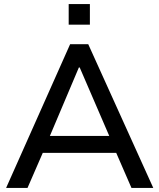

<svg xmlns="http://www.w3.org/2000/svg" viewBox="-20 -922 782 942"><path d="M10 0 324 -705H413L732 0H625L538 -200L582 -172H155L202 -200L115 0ZM367 -591 215 -232 191 -255H546L526 -232L371 -591ZM317 -801V-902H421V-801Z"/></svg>

Font: Mulish ExtraLight SemiBold
Style: Regular
Weight: 600
Version: Version 3.603